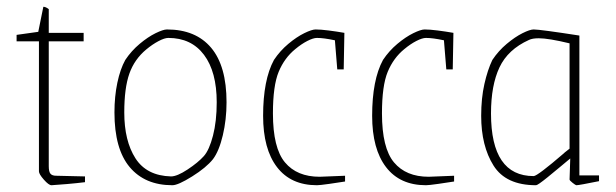

<svg xmlns="http://www.w3.org/2000/svg" viewBox="-20 -537 1820 567"><path d="M95 -31V-415H29V-434L93 -443L108 -517Q115 -517 124 -510V-440H227V-415H124V-46Q124 -30 129 -24Q134 -18 146 -18L231 -16V1Q207 4 178 6.5Q149 9 132 10Q124 10 109.5 -6.5Q95 -23 95 -31Z M318 -205Q318 -252 326.5 -292.5Q335 -333 350 -360Q368 -387 392.5 -407.5Q417 -428 439.5 -439Q462 -450 473 -450Q558 -450 603.5 -396Q649 -342 649 -235Q649 -184 638 -137.5Q627 -91 609 -67Q589 -42 547.5 -16Q506 10 489 10Q408 10 363 -43.5Q318 -97 318 -205ZM582 -76Q598 -94 609 -136.5Q620 -179 620 -235Q620 -325 582.5 -375Q545 -425 477 -425Q466 -425 448 -415.5Q430 -406 412 -391Q377 -362 362 -319.5Q347 -277 347 -205Q347 -121 380 -69.5Q413 -18 485 -16Q503 -16 534 -36.5Q565 -57 582 -76Z M757 -195Q757 -301 789 -360Q807 -387 831.5 -407.5Q856 -428 878.5 -439Q901 -450 912 -450Q927 -450 950.5 -447Q974 -444 997 -440L995 -332H976L969 -418Q936 -425 916 -425Q905 -425 887.5 -416Q870 -407 852 -392Q820 -366 803 -325Q786 -284 786 -202Q786 -100 821.5 -57.5Q857 -15 924 -15L999 -18V-1Q981 2 952.5 6Q924 10 916 10Q839 10 798 -43.5Q757 -97 757 -195Z M1079 -195Q1079 -301 1111 -360Q1129 -387 1153.5 -407.5Q1178 -428 1200.5 -439Q1223 -450 1234 -450Q1249 -450 1272.5 -447Q1296 -444 1319 -440L1317 -332H1298L1291 -418Q1258 -425 1238 -425Q1227 -425 1209.5 -416Q1192 -407 1174 -392Q1142 -366 1125 -325Q1108 -284 1108 -202Q1108 -100 1143.5 -57.5Q1179 -15 1246 -15L1321 -18V-1Q1303 2 1274.5 6Q1246 10 1238 10Q1161 10 1120 -43.5Q1079 -97 1079 -195Z M1401 -195Q1401 -247 1410.5 -289Q1420 -331 1434 -360Q1452 -387 1476.5 -407.5Q1501 -428 1523 -439Q1545 -450 1556 -450Q1575 -450 1691 -432V-19H1749V-2Q1690 10 1682 10Q1680 10 1671 3Q1662 -4 1662 -7L1664 -69L1634 -44Q1626 -37 1597 -13.5Q1568 10 1563 10Q1474 10 1437.5 -48Q1401 -106 1401 -195ZM1646 -85Q1644 -84 1662 -98V-409Q1600 -424 1571 -424Q1552 -424 1542 -419Q1480 -391 1455 -338Q1430 -285 1430 -202Q1430 -17 1556 -17Q1567 -17 1646 -85Z"/></svg>

Font: Grenze Thin
Style: Regular
Weight: 250
Designer: Renata Polastri
Foundry: Omnibus-Type
Version: Version 1.002; ttfautohint (v1.8)